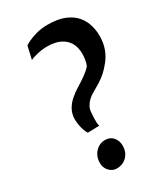

<svg xmlns="http://www.w3.org/2000/svg" viewBox="-218 -981 938 1083"><g transform="rotate(-30 251.0 -439.0)"><path d="M170 -248Q163 -259 157.2 -275.2Q151.5 -291.5 148 -310.8Q144.5 -330 144.5 -349.5Q145 -383.5 159.5 -410Q174 -436.5 197.5 -457.5Q221 -478.5 246.5 -494Q283.5 -516.5 311 -536.5Q338.5 -556.5 352 -573Q356.5 -581 359.5 -592Q362.5 -603 364.2 -616Q366 -629 366.5 -641.5Q368 -687.5 350 -719Q332 -750.5 298 -766.8Q264 -783 216 -783Q184.5 -783 152.5 -776Q120.5 -769 102.5 -759.5L121.5 -843Q127 -848 148.2 -858.5Q169.5 -869 203 -878.5Q236.5 -888 278.5 -888Q345 -888 388.5 -869.8Q432 -851.5 456.8 -822Q481.5 -792.5 491.5 -757.2Q501.5 -722 501.5 -688Q501.5 -640 487.5 -603Q473.5 -566 450.5 -538Q429 -511 407.8 -492.2Q386.5 -473.5 363 -458.8Q339.5 -444 311 -428Q293 -418 278.2 -404Q263.5 -390 254.5 -373Q245.5 -356 244.5 -336.5Q243 -319.5 242.2 -302.5Q241.5 -285.5 242.2 -271.8Q243 -258 246 -249L177 -247ZM144 -66Q144.5 -108 170.8 -135.5Q197 -163 233.5 -163Q266 -163 285.2 -140.8Q304.5 -118.5 304.5 -86Q304.5 -43 278.2 -16.5Q252 10 211.5 10Q185 10 164.2 -11.5Q143.5 -33 144 -66Z"/></g></svg>

Font: Merriweather 48pt Black
Style: Italic
Weight: 900
Italic angle: -7.8°
Version: Version 2.101